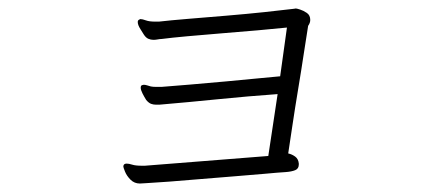

<svg xmlns="http://www.w3.org/2000/svg" viewBox="-20 -425 1040 453"><path d="M685 -37Q685 -27 676.5 -23.5Q668 -20 654 -19Q637 -18 605 -15Q573 -12 533 -9Q493 -6 453 -2.5Q413 1 379.5 3.5Q346 6 327 7Q323 7 318.5 7.5Q314 8 310 8Q297 8 288 -1Q279 -10 275 -20Q271 -30 271 -32Q271 -39 279 -39Q284 -39 292 -36.5Q300 -34 314 -34H322L613 -57L635 -203Q565 -198 495.5 -191Q426 -184 356 -178H348Q342 -178 336.5 -180Q331 -182 325 -189Q320 -197 316 -205Q312 -213 312 -218Q312 -223 315 -224Q316 -224 317 -224.5Q318 -225 319 -225Q323 -225 327.5 -223.5Q332 -222 336 -221Q341 -220 348.5 -220Q356 -220 361 -220Q388 -222 429 -225.5Q470 -229 514 -233Q558 -237 593 -240.5Q628 -244 641 -245L657 -360Q629 -357 588.5 -353.5Q548 -350 504.5 -346.5Q461 -343 422.5 -339.5Q384 -336 361 -333Q357 -333 352 -332Q347 -331 342 -331Q336 -331 330 -333.5Q324 -336 319 -344Q318 -346 311.5 -356Q305 -366 305 -373Q305 -377 308 -378.5Q311 -380 311 -380Q316 -380 324 -377Q332 -374 346 -374H355Q381 -377 423.5 -380.5Q466 -384 514 -388Q562 -392 604.5 -396.5Q647 -401 671 -404Q673 -404 675 -404.5Q677 -405 678 -405Q680 -405 688 -402.5Q696 -400 704 -394.5Q712 -389 712 -378Q712 -371 707 -364Q703 -340 697 -300Q691 -260 683.5 -215Q676 -170 670 -129.5Q664 -89 660 -63Q669 -61 676.5 -55.5Q684 -50 685 -39Z"/></svg>

Font: Moon Stars Kai HW Light
Style: Regular
Weight: 300
Designer: GuiWonder
Version: Version 1.101